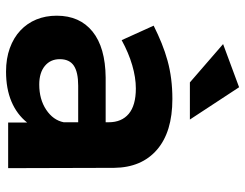

<svg xmlns="http://www.w3.org/2000/svg" viewBox="-108 -697 812 636"><g transform="rotate(90 298.0 -379.0)"><path d="M126 -712 269 -765 376 -602H253ZM386 -63Q359 -29 316.5 -11Q274 7 217 7Q174 7 139.5 -5.5Q105 -18 81 -40.5Q57 -63 44.5 -93.5Q32 -124 32 -161Q32 -237 84.5 -279.5Q137 -322 237 -323H385V-333Q385 -376 357 -399.5Q329 -423 273 -423Q237 -423 196 -411Q155 -399 113 -376L65 -482Q95 -497 123.5 -508.5Q152 -520 181 -528Q210 -536 241.5 -540Q273 -544 308 -544Q417 -544 476 -493Q535 -442 536 -351L537 0H386ZM260 -103Q309 -103 343.5 -126Q378 -149 385 -184V-232H264Q219 -232 197.5 -217.5Q176 -203 176 -171Q176 -140 198.5 -121.5Q221 -103 260 -103Z"/></g></svg>

Font: Montserrat Semi Bold
Style: Regular
Weight: 600
Designer: Julieta Ulanovsky
Foundry: Julieta Ulanovsky
Version: Version 3.001 September 28, 2015